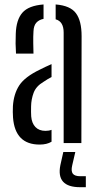

<svg xmlns="http://www.w3.org/2000/svg" viewBox="-20 -626 430 840"><path d="M50 -391.5Q48.5 -412.5 48.2 -435.2Q48 -458 49 -478.5Q51 -539.5 78 -570.5Q105 -601.5 170.5 -606.5V-543.5Q150.5 -539.5 139 -526.8Q127.5 -514 126.5 -489Q125 -467 125.5 -436.5Q126 -406 126.5 -391.5ZM258.5 0V-483.5Q258.5 -532 223.5 -541.5V-606.5Q287.5 -601.5 312.2 -568.2Q337 -535 337 -468L336 0ZM37 -111.5Q36 -124 36 -136.2Q36 -148.5 36.5 -161.5Q40 -215.5 64.5 -252.8Q89 -290 154.5 -321.5Q166 -327.5 179 -333.5Q192 -339.5 205.5 -345.5V-289Q197.5 -285 188.8 -279.8Q180 -274.5 170.5 -268Q138 -249 127.2 -220.2Q116.5 -191.5 116 -160.5Q115.5 -147 115.8 -136.8Q116 -126.5 116.5 -116.5Q119 -87 135 -70.2Q151 -53.5 179 -53.5Q194 -53.5 205.5 -58V-6Q185 6.5 153.5 6.5Q46 6.5 37 -111.5ZM355.5 193H330.5Q225 193 244 97L257 39H309.5L296 97Q290 122.5 298.5 133.8Q307 145 331.5 145H355.5Z"/></svg>

Font: Big Shoulders Stencil Text
Style: Regular
Weight: 400
Designer: Patric King
Foundry: XO Type Co
Version: Version 1.000